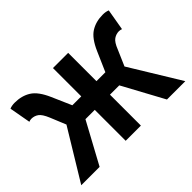

<svg xmlns="http://www.w3.org/2000/svg" viewBox="-110 -802 1036 1036"><g transform="rotate(-45 408.0 -284.5)"><path d="M11 0 186 -288 149 -378Q132 -419 114 -431.5Q96 -444 74 -444Q69 -444 64.5 -443Q60 -442 55 -440L33 -562Q49 -569 72 -569Q125 -569 164 -544.5Q203 -520 233 -451L282 -339H350V-555H466V-339H534L583 -451Q613 -520 652 -544.5Q691 -569 744 -569Q767 -569 783 -562L762 -440Q757 -442 752.5 -443Q748 -444 742 -444Q721 -444 702.5 -431.5Q684 -419 668 -378L629 -288L805 0H665L537 -236H466V0H350V-236H279L151 0Z"/></g></svg>

Font: Noto Sans JP SemiBold
Style: Regular
Weight: 600
Designer: Ryoko NISHIZUKA  (kana, bopomofo & ideographs); Paul D. Hunt (Latin, Greek & Cyrillic); Sandoll Communications , Soo-you
Foundry: Adobe
Version: Version 2.004-H2;hotconv 1.0.118;makeotfexe 2.5.65603